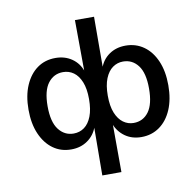

<svg xmlns="http://www.w3.org/2000/svg" viewBox="-92 -785 1083 1059"><g transform="rotate(-10 449.5 -255.0)"><path d="M396 180 398 -92H400Q384 -46 345 -18.5Q306 9 253 9Q195 9 151.5 -22.5Q108 -54 83 -111.5Q58 -169 58 -247Q58 -326 83 -383.5Q108 -441 151.5 -472Q195 -503 253 -503Q306 -503 345 -476Q384 -449 400 -402H398L396 -690H503L502 -402H499Q515 -449 554 -476Q593 -503 646 -503Q703 -503 747 -472Q791 -441 816 -383.5Q841 -326 841 -247Q841 -169 816.5 -111.5Q792 -54 748 -22.5Q704 9 646 9Q593 9 554.5 -18.5Q516 -46 499 -92H502L503 180ZM281 -75Q315 -75 341 -94Q367 -113 382 -151.5Q397 -190 397 -248Q397 -306 381.5 -344Q366 -382 340 -400.5Q314 -419 281 -419Q229 -419 197 -377Q165 -335 165 -248Q165 -160 197.5 -117.5Q230 -75 281 -75ZM617 -75Q670 -75 701.5 -117.5Q733 -160 733 -248Q733 -335 701 -377Q669 -419 617 -419Q585 -419 559 -400.5Q533 -382 517.5 -344Q502 -306 502 -248Q502 -189 517.5 -151Q533 -113 559 -94Q585 -75 617 -75Z"/></g></svg>

Font: Nunito Sans 9pt SemiBold
Style: Regular
Weight: 600
Version: Version 3.101;gftools[0.9.27]